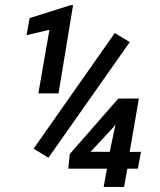

<svg xmlns="http://www.w3.org/2000/svg" viewBox="-20 -733 627 753"><path d="M209.5 -366.7H130.4L173.9 -616.3L84.2 -595.2L96.1 -662L256.5 -712.6H266.6ZM169.9 -114.3 111.8 -149.9 430.2 -603.5 488.8 -567.9ZM488.6 -137.1 533 -137.6 520.7 -71.6H479.4L466.6 0H386.6L399.4 -71.6H247.8L253.5 -128.8L443.8 -346.3L524.6 -346.7ZM335.2 -137.6H410.4L432.8 -244.3L425.7 -235.1Z"/></svg>

Font: Roboto Mono Medium
Style: Italic
Weight: 500
Designer: Google
Version: Version 2.000985; 2015; ttfautohint (v1.3)